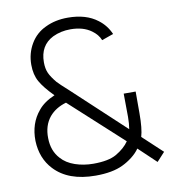

<svg xmlns="http://www.w3.org/2000/svg" viewBox="-83 -807 812 897"><g transform="rotate(-10 322.5 -359.0)"><path d="M299.3 15.1Q169.9 15.1 103.5 -56.2Q52.7 -110.4 49.8 -193.4Q48.3 -276.4 96.2 -333Q122.1 -365.7 174.3 -388.2Q129.9 -433.1 111.1 -466.6Q92.3 -500 92.3 -546.9Q92.3 -601.1 118.7 -645.8Q145 -690.4 191.9 -711.9Q238.3 -734.4 297.9 -734.4Q384.8 -734.4 438.5 -692.9Q475.1 -665.5 493.7 -622.6L438.5 -603Q427.7 -630.4 399.9 -650.4Q361.3 -678.7 300.8 -678.7Q254.4 -678.7 216.3 -660.2Q152.3 -627.9 152.3 -548.3Q152.3 -517.6 161.9 -496.6Q171.4 -475.6 194.3 -448.2Q205.1 -436 247.6 -397.9L490.7 -171.4Q495.1 -197.3 495.1 -228.5L494.1 -339.4H550.8V-235.8Q550.8 -163.1 539.6 -126L632.8 -39.1L594.7 2.4L512.2 -75.7Q498.5 -55.7 475.6 -37.8Q452.6 -20 428.7 -8.8Q379.4 15.1 299.3 15.1ZM110.4 -195.3Q111.3 -135.3 146.5 -97.2Q170.9 -69.3 211.7 -55.4Q252.4 -41.5 298.3 -41.5Q370.1 -41.5 407.7 -63Q448.7 -86.9 469.7 -117.7L221.2 -344.7Q170.9 -330.1 141.6 -295.4Q108.9 -255.4 110.4 -195.3Z"/></g></svg>

Font: Manrope Light
Style: Regular
Weight: 300
Designer: Mikhail Sharanda
Foundry: Mikhail Sharanda
Version: Version 4.505;FEAKit 1.0